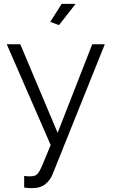

<svg xmlns="http://www.w3.org/2000/svg" viewBox="-20 -750 582 993"><path d="M105 160Q113 161 120.5 161.5Q128 162 135 162Q153 162 163.5 157Q174 152 184 135Q194 118 206.5 86Q219 54 242 0L15 -521H85L278 -63L457 -521H522L252 151Q241 180 215.5 201.5Q190 223 146 223Q136 223 127 222.5Q118 222 105 220ZM285 -620 240 -637 299 -730H371Z"/></svg>

Font: Oxford Sans
Style: Regular
Weight: 400
Designer: Matt McInerney, Pablo Impallari, Rodrigo Fuenzalida
Foundry: Matt McInerney, Pablo Impallari, Rodrigo Fuenzalida
Version: Version 3.000g; ttfautohint (v1.5) -l 8 -r 28 -G 28 -x 14 -D